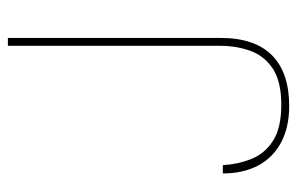

<svg xmlns="http://www.w3.org/2000/svg" viewBox="-153 -587 752 486"><g transform="rotate(-90 223.0 -344.0)"><path d="M198 12Q143 12 104.5 -9Q66 -30 46.5 -67.5Q27 -105 27 -156H48Q50 -118 63.5 -84Q77 -50 109.5 -29Q142 -8 201 -8Q259 -8 291.5 -29Q324 -50 337 -85.5Q350 -121 350 -162V-700H370V-162Q370 -75 326 -31.5Q282 12 198 12Z"/></g></svg>

Font: DM Sans 20pt Thin
Style: Regular
Weight: 250
Version: Version 4.004;gftools[0.9.30]